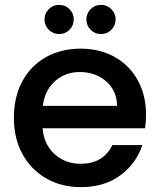

<svg xmlns="http://www.w3.org/2000/svg" viewBox="-20 -760 657 789"><path d="M576 -233H155Q160 -167 204 -127Q248 -87 312 -87Q404 -87 442 -164H565Q540 -88 474.5 -39.5Q409 9 312 9Q233 9 170.5 -26.5Q108 -62 72.5 -126.5Q37 -191 37 -276Q37 -361 71.5 -425.5Q106 -490 168.5 -525Q231 -560 312 -560Q390 -560 451 -526Q512 -492 546 -430.5Q580 -369 580 -289Q580 -258 576 -233ZM461 -325Q460 -388 416 -426Q372 -464 307 -464Q248 -464 206 -426.5Q164 -389 156 -325ZM163 -680Q163 -705 180.5 -722.5Q198 -740 223 -740Q248 -740 265.5 -722.5Q283 -705 283 -680Q283 -655 265.5 -637.5Q248 -620 223 -620Q198 -620 180.5 -637.5Q163 -655 163 -680ZM335 -680Q335 -705 352.5 -722.5Q370 -740 395 -740Q420 -740 437.5 -722.5Q455 -705 455 -680Q455 -655 437.5 -637.5Q420 -620 395 -620Q370 -620 352.5 -637.5Q335 -655 335 -680Z"/></svg>

Font: Poppins-Tabular Medium
Style: Regular
Weight: 500
Designer: Ninad Kale (Devanagari), Jonny Pinhorn (Latin)
Foundry: Indian Type Foundry
Version: Version 4.004